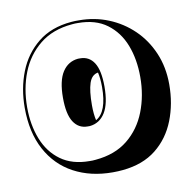

<svg xmlns="http://www.w3.org/2000/svg" viewBox="-73 -639 783 775"><g transform="rotate(-10 318.5 -251.0)"><path d="M370 61Q360 62 349.5 62.5Q339 63 328 63Q238 63 169 26Q100 -11 61.5 -82.5Q23 -154 23 -255Q23 -334 49.5 -401.5Q76 -469 130.5 -513Q185 -557 268 -564Q276 -565 284 -565Q292 -565 300 -565Q364 -565 420.5 -542Q477 -519 520.5 -477Q564 -435 589 -376.5Q614 -318 614 -247Q614 -168 587.5 -100.5Q561 -33 507 10Q453 53 370 61ZM269 1Q349 -6 401 -48Q453 -90 478.5 -155.5Q504 -221 504 -297Q504 -370 481.5 -428Q459 -486 412.5 -520.5Q366 -555 294 -555Q288 -555 282 -555Q276 -555 269 -554Q189 -547 136.5 -504.5Q84 -462 58.5 -397Q33 -332 33 -255Q33 -183 56 -124.5Q79 -66 126 -32Q173 2 244 2Q250 2 256 2Q262 2 269 1ZM260 -137Q223 -137 202.5 -169Q182 -201 182 -268Q182 -338 205 -373.5Q228 -409 269 -413H278Q315 -413 335 -381.5Q355 -350 355 -284Q355 -214 332.5 -177.5Q310 -141 269 -137ZM298 -156Q345 -182 345 -284Q345 -319 339 -344Q313 -340 302.5 -308.5Q292 -277 292 -218Q292 -182 298 -156Z"/></g></svg>

Font: Rampart One
Style: Regular
Weight: 400
Designer: Fontworks Inc.
Foundry: Fontworks Inc.
Version: Version 1.100